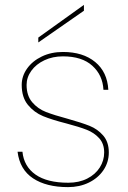

<svg xmlns="http://www.w3.org/2000/svg" viewBox="-20 -760 523 787"><path d="M259 7Q170 7 115.5 -29Q61 -65 52 -138H72Q78 -78 125.5 -44.5Q173 -11 260 -11Q304 -11 337.5 -28Q371 -45 389 -73.5Q407 -102 407 -135Q407 -171 386.5 -193.5Q366 -216 335.5 -228Q305 -240 252 -254Q193 -269 156.5 -284Q120 -299 94.5 -330Q69 -361 69 -412Q69 -448 91 -479Q113 -510 151.5 -528.5Q190 -547 238 -547Q320 -547 370 -506Q420 -465 424 -392H404Q401 -452 358.5 -490.5Q316 -529 238 -529Q196 -529 162 -513Q128 -497 108.5 -470Q89 -443 89 -412Q89 -368 112 -341Q135 -314 168.5 -301Q202 -288 258 -273Q315 -257 347.5 -244Q380 -231 403 -204.5Q426 -178 426 -135Q426 -95 404 -62.5Q382 -30 344 -11.5Q306 7 259 7ZM324 -716 137 -586V-606L324 -740Z"/></svg>

Font: Fz Poppins Thin
Style: Regular
Weight: 100
Designer: Ninad Kale (Devanagari), Jonny Pinhorn (Latin)
Foundry: Indian Type Foundry
Version: Vit hóa bi Vntype.Com & FontZin.Com